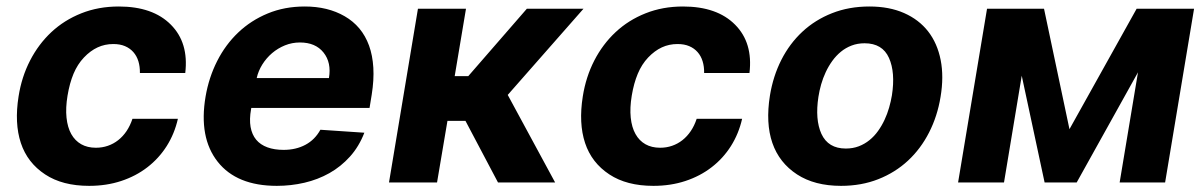

<svg xmlns="http://www.w3.org/2000/svg" viewBox="-20 -573 3782 603"><path d="M38.4 -270.6Q47.9 -331.3 74.4 -382.8Q100.9 -434.3 141.3 -472.1Q181.8 -509.9 235.4 -531.2Q289.1 -552.6 353 -552.6Q460.2 -552.6 516.7 -495.4Q573.2 -438.6 561.8 -343.8H419.4Q419.7 -364 414.6 -380.7Q409.4 -397.4 398.8 -409.4Q388.1 -421.5 372.5 -428.1Q356.9 -434.7 335.9 -434.7Q309.3 -434.7 286.6 -424.2Q263.8 -413.7 243.6 -392.4Q223.4 -371.1 210.9 -341.3Q198.5 -311.4 192.1 -272.7Q185.7 -234 188.9 -203.5Q192.1 -172.9 203.8 -152Q215.6 -131 235.1 -120Q254.6 -109 281.2 -109Q301.1 -109 318.7 -115.1Q336.3 -121.1 351.2 -132.8Q366.1 -144.5 377.5 -161.4Q388.8 -178.3 396 -199.9H538.7Q528.1 -153.1 503.6 -114.3Q479 -75.6 443 -47.8Q407 -19.9 360.6 -4.6Q314.3 10.7 259.9 10.7Q176.1 10.7 121.8 -25.2Q66.1 -61.8 45.5 -123.9Q24.9 -186.1 38.4 -270.6Z M625.7 -270.2Q636 -329.9 662.1 -381.4Q688.2 -432.9 728.2 -470.9Q768.1 -508.9 820.8 -530.7Q873.6 -552.6 937.1 -552.6Q1009.6 -552.6 1062.5 -522Q1089.1 -506.7 1108.5 -483.7Q1127.8 -460.6 1139 -429.9Q1150.2 -399.1 1152.5 -360.6Q1154.8 -322.1 1147.4 -275.6L1140.6 -234H769.2L768.5 -230.1Q762.8 -198.2 767 -174.2Q771.3 -150.2 784.6 -134.2Q797.9 -118.3 819.8 -110.3Q841.6 -102.3 870.7 -102.3Q909.4 -102.3 939.3 -118.3Q969.1 -134.2 986.2 -165.5L1124.3 -156.2Q1107.6 -112.9 1079.2 -81.3Q1050.8 -49.7 1014.6 -29.3Q978.3 -8.9 936.1 0.9Q893.8 10.7 849.4 10.7Q723.4 10.7 663.7 -65Q603.7 -141 625.7 -270.2ZM786.2 -327.8H1013.1Q1021.3 -376.4 996.1 -408Q970.9 -439.6 921.9 -439.6Q897.4 -439.6 875 -430.6Q852.6 -421.5 834.5 -406.1Q816.4 -390.6 803.8 -370.4Q791.2 -350.1 786.2 -327.8Z M1292.6 -545.5H1443.5L1408 -333.8H1450.6L1634.6 -545.5H1812.5L1574.6 -274.9L1723.4 0H1544L1441.8 -193.5H1385.3L1352.6 0H1201.7Z M1810.4 -270.6Q1820 -331.3 1846.4 -382.8Q1872.9 -434.3 1913.4 -472.1Q1953.8 -509.9 2007.5 -531.2Q2061.1 -552.6 2125 -552.6Q2232.2 -552.6 2288.7 -495.4Q2345.2 -438.6 2333.8 -343.8H2191.4Q2191.8 -364 2186.6 -380.7Q2181.5 -397.4 2170.8 -409.4Q2160.2 -421.5 2144.5 -428.1Q2128.9 -434.7 2108 -434.7Q2081.3 -434.7 2058.6 -424.2Q2035.9 -413.7 2015.6 -392.4Q1995.4 -371.1 1983 -341.3Q1970.5 -311.4 1964.1 -272.7Q1957.7 -234 1960.9 -203.5Q1964.1 -172.9 1975.9 -152Q1987.6 -131 2007.1 -120Q2026.6 -109 2053.3 -109Q2073.2 -109 2090.7 -115.1Q2108.3 -121.1 2123.2 -132.8Q2138.1 -144.5 2149.5 -161.4Q2160.9 -178.3 2168 -199.9H2310.7Q2300.1 -153.1 2275.6 -114.3Q2251.1 -75.6 2215 -47.8Q2179 -19.9 2132.6 -4.6Q2086.3 10.7 2032 10.7Q1948.2 10.7 1893.8 -25.2Q1838.1 -61.8 1817.5 -123.9Q1796.9 -186.1 1810.4 -270.6Z M2398.1 -273.1Q2408 -333.8 2433.9 -384.9Q2459.9 -436.1 2500 -473.4Q2540.1 -510.7 2593.2 -531.6Q2646.3 -552.6 2710.6 -552.6Q2772.7 -552.6 2819.4 -532Q2866.1 -511.4 2895.1 -474.1Q2924 -436.8 2934.3 -384.4Q2944.6 -332 2933.9 -268.5Q2924 -208.1 2897.9 -157Q2871.8 -105.8 2831.7 -68.5Q2791.5 -31.2 2738.5 -10.3Q2685.4 10.7 2621.4 10.7Q2538.4 10.7 2483.3 -25.2Q2427.2 -61.8 2405.7 -124.1Q2384.2 -186.4 2398.1 -273.1ZM2559.7 -152.7Q2581 -106.5 2636.4 -106.5Q2658.7 -106.5 2677.2 -113.6Q2695.7 -120.7 2710.8 -133Q2725.9 -145.2 2737.6 -161.6Q2749.3 -177.9 2758 -196.6Q2766.7 -215.2 2772.4 -235.1Q2778.1 -255 2781.2 -273.8Q2792.3 -345.5 2772 -391Q2751.4 -437.1 2695.3 -437.1Q2673.3 -437.1 2654.7 -430Q2636 -422.9 2620.9 -410.5Q2605.8 -398.1 2593.9 -381.6Q2582 -365.1 2573.3 -346.4Q2564.6 -327.8 2558.9 -307.9Q2553.3 -288 2550.4 -269.2Q2539.4 -197.8 2559.7 -152.7Z M3079.9 -545.5H3258.9L3338.8 -167.3L3549.7 -545.5H3730.1L3639.2 0H3496.4L3554 -345.9L3361.5 0H3260.7L3188.9 -335.2L3133.2 0H2989Z"/></svg>

Font: Inter P
Style: Bold Italic
Weight: 700
Italic angle: 9.39999°
Designer: Rasmus Andersson
Foundry: rsms
Version: Version 3.018;git-588b23468